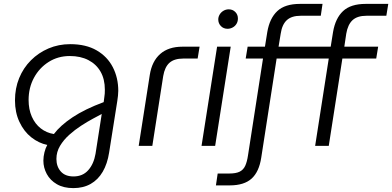

<svg xmlns="http://www.w3.org/2000/svg" viewBox="-20 -750 2016 987"><path d="M357 217Q307 217 272.5 197Q238 177 220.5 144.5Q203 112 203 76Q203 55 208.5 33Q214 11 223 -5Q179 -14 141 -44Q103 -74 80 -123Q57 -172 57 -234Q57 -296 78.5 -348.5Q100 -401 139 -440Q178 -479 229.5 -501Q281 -523 341 -523Q422 -523 477 -491Q532 -459 560 -404.5Q588 -350 588 -283Q588 -271 586.5 -258Q585 -245 583 -231L541 34Q532 92 508 133Q484 174 446 195.5Q408 217 357 217ZM358 157Q405 157 433.5 125Q462 93 471 41L503 -164Q486 -155 458 -140Q430 -125 397.5 -104Q365 -83 336 -57Q307 -31 288.5 0Q270 31 270 67Q270 106 292.5 131.5Q315 157 358 157ZM257 -61Q290 -105 353 -147Q416 -189 513 -225L516 -248Q518 -259 518.5 -269Q519 -279 519 -289Q519 -343 497 -381.5Q475 -420 434.5 -441Q394 -462 339 -462Q278 -462 230 -431.5Q182 -401 154.5 -350Q127 -299 127 -236Q127 -188 143.5 -150.5Q160 -113 189.5 -90Q219 -67 257 -61Z M693 0 750 -365Q761 -435 803.5 -472.5Q846 -510 918 -510H1006L996 -449H922Q876 -449 851.5 -427.5Q827 -406 819 -359L763 0Z M1016 0 1096 -510H1166L1086 0ZM1150 -602Q1129 -602 1115.5 -616Q1102 -630 1102 -650Q1102 -663 1109 -675Q1116 -687 1128.5 -694.5Q1141 -702 1156 -702Q1176 -702 1189.5 -688.5Q1203 -675 1203 -655Q1203 -639 1195.5 -627Q1188 -615 1175.5 -608.5Q1163 -602 1150 -602Z M1090 203 1099 142H1158Q1193 142 1212 132.5Q1231 123 1240.5 102.5Q1250 82 1255 48L1332 -449H1243L1253 -510H1342L1354 -585Q1366 -656 1405.5 -693Q1445 -730 1522 -730H1638L1629 -669H1526Q1479 -669 1454.5 -646.5Q1430 -624 1423 -577L1412 -510H1680L1692 -585Q1704 -656 1743.5 -693Q1783 -730 1860 -730H1976L1966 -669H1864Q1817 -669 1792.5 -646.5Q1768 -624 1760 -577L1750 -510H1924L1914 -449H1740L1670 0H1600L1670 -449H1402L1323 60Q1312 133 1273.5 168Q1235 203 1161 203Z"/></svg>

Font: MuseoModerno Thin Light
Style: Italic
Weight: 300
Italic angle: -9°
Version: Version 1.003